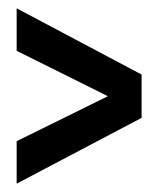

<svg xmlns="http://www.w3.org/2000/svg" viewBox="-20 -508 390 461"><path d="M20 -67 320 -225V-329L20 -488V-386L239 -277L20 -169Z"/></svg>

Font: Cabin Condensed
Style: Bold
Weight: 700
Width: 3
Designer: Pablo Impallari
Foundry: Pablo Impallari. http://www.impallari.com Igino Marini. http://www.ikern.com
Version: Version 3.001; ttfautohint (v1.8.3)